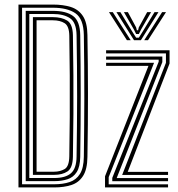

<svg xmlns="http://www.w3.org/2000/svg" viewBox="-20 -820 778 840"><path d="M60.8 0V-800H211.2Q256.2 -800 289.9 -789.4Q323.5 -778.8 342.6 -750Q361.8 -721.2 362.5 -667Q364.8 -539.5 364.9 -409.2Q365 -279 362.5 -133.2Q361.8 -78.8 343.2 -50Q324.8 -21.2 292.4 -10.6Q260 0 217 0ZM76.5 -13.8H217Q255.8 -13.8 284.6 -23.5Q313.5 -33.2 329.8 -59.1Q346 -85 346.8 -133.5Q348.5 -251 348.9 -389.1Q349.2 -527.2 346.8 -666.8Q345.5 -737.2 310.2 -761.8Q275 -786.2 211.2 -786.2H76.5ZM92.5 -27.5V-772.5H211.2Q269.2 -772.5 299.5 -750.2Q329.8 -728 331 -666.8Q333 -537.8 333.1 -407.2Q333.2 -276.8 331 -133.5Q330.2 -90 315.6 -67.1Q301 -44.2 275.6 -35.9Q250.2 -27.5 217 -27.5ZM108.2 -41.2H217Q266.5 -41.2 290.4 -62Q314.2 -82.8 315 -134Q317.2 -263.5 317.4 -396.4Q317.5 -529.2 315 -666.5Q314 -722 286.1 -740.4Q258.2 -758.8 211.2 -758.8H108.2ZM124 -55V-745H211.2Q249.5 -745 273.8 -730.1Q298 -715.2 299 -666Q300.5 -575.2 301.1 -491.6Q301.8 -408 301.2 -321.2Q300.8 -234.5 299 -134.2Q298 -85.2 275.4 -70.1Q252.8 -55 217 -55ZM140 -68.8H217Q242.2 -68.8 262.4 -80.1Q282.5 -91.5 283.2 -136Q284.8 -217 285.2 -307.6Q285.8 -398.2 285.2 -489.6Q284.8 -581 283.2 -664Q282.5 -706 262.6 -718.6Q242.8 -731.2 211.2 -731.2H140ZM514.5 -54.8 706 -545.2V-586.5H444.2V-600H721.8V-542.2L538.8 -68.2H715.2V-54.8ZM471.2 -27.2V-41.8L674.2 -550V-559H444.2V-572.8H690.2V-548.2L490.5 -41H715.2V-27.2ZM439.5 0V-48.8L629.5 -531.8H444.2V-545.2H654L455.5 -45.2V-13.5H715.2V0ZM456.8 -766.8H473.5L551.8 -644.2H535.2ZM489.5 -766.8H506.8L560 -679.5L575.5 -655.2H587.5L602.8 -679.5L656 -766.8H673.2L596.5 -644.2H566.2ZM522.2 -766.8H539.5L575.5 -700.2L578.8 -687.5H584.2L587.2 -700.2L623.8 -766.8H641L597.5 -691.5L587.5 -671.2H575.5L565.5 -691.5ZM689.2 -766.8H706.2L627.5 -644.2H611Z"/></svg>

Font: Big Shoulders Inline Text
Style: Regular
Weight: 400
Designer: Patric King
Foundry: XO Type Co
Version: Version 1.000